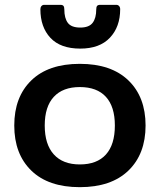

<svg xmlns="http://www.w3.org/2000/svg" viewBox="-20 -759 661 794"><path d="M147 -721Q147 -729 151.5 -734Q156 -739 163 -739H229Q239 -739 242.5 -734.5Q246 -730 246 -720Q246 -684 260.5 -664.5Q275 -645 312 -645Q348 -645 363 -664.5Q378 -684 378 -720Q378 -730 381.5 -734.5Q385 -739 395 -739H461Q468 -739 472.5 -734Q477 -729 477 -721Q477 -648 434.5 -603Q392 -558 312 -558Q230 -558 188.5 -602.5Q147 -647 147 -721ZM39 -240Q39 -358 109.5 -426.5Q180 -495 310 -495Q440 -495 511 -426.5Q582 -358 582 -240Q582 -122 511 -53.5Q440 15 310 15Q180 15 109.5 -53.5Q39 -122 39 -240ZM455 -240Q455 -318 418 -358.5Q381 -399 310 -399Q240 -399 202.5 -358.5Q165 -318 165 -240Q165 -162 202.5 -120.5Q240 -79 310 -79Q381 -79 418 -120Q455 -161 455 -240Z"/></svg>

Font: Mitr
Style: Regular
Weight: 400
Designer: Thanarat Vachiruckul
Foundry: Cadson Demak
Version: Version 1.002